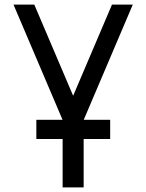

<svg xmlns="http://www.w3.org/2000/svg" viewBox="-20 -638 640 840"><path d="M139 -30V-114H462V-30ZM254 182V-113L39 -618H130L300 -219L470 -618H561L346 -113V182Z"/></svg>

Font: Victor Mono SemiBold
Style: Regular
Weight: 600
Monospace: yes
Designer: Rune Bjørnerås
Version: Version 1.561;gftools[0.9.30]